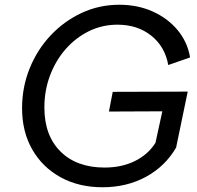

<svg xmlns="http://www.w3.org/2000/svg" viewBox="-20 -777 831 809"><path d="M412 12Q312 12 235.5 -30Q159 -72 116 -147Q73 -222 73 -321Q73 -410 105 -489Q137 -568 193.5 -628Q250 -688 324 -722.5Q398 -757 483 -757Q560 -757 623.5 -728.5Q687 -700 728.5 -650Q770 -600 781 -535L689 -503Q675 -581 617 -627Q559 -673 475 -673Q411 -673 355.5 -646Q300 -619 257.5 -571Q215 -523 191 -459.5Q167 -396 167 -324Q167 -206 235 -138.5Q303 -71 421 -71Q492 -71 547.5 -98Q603 -125 635 -175L664 -308L439 -307L455 -390L771 -391L722 -155Q676 -76 595 -32Q514 12 412 12Z"/></svg>

Font: Plus Jakarta Display
Style: Italic
Weight: 400
Italic angle: -12°
Designer: Gumpita Rahayu
Foundry: Tokotype Studio
Version: Version 1.000